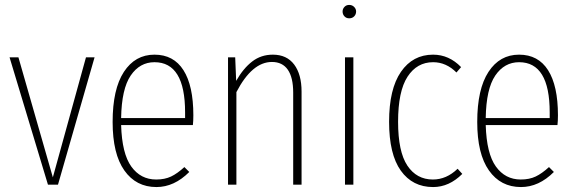

<svg xmlns="http://www.w3.org/2000/svg" viewBox="-20 -754 2348 784"><path d="M366.2 -520 216.8 0H175.8L19 -520H55.2L195.8 -29.8L331.1 -520Z M769.5 -283.2Q769.5 -260.7 767.6 -243.2H474.6Q478 -127 516.1 -74Q554.2 -21 617.7 -21Q652.8 -21 678.5 -33.2Q704.1 -45.4 732.9 -71.8L752.9 -51.8Q691.4 9.8 618.7 9.8Q535.6 9.8 487.8 -57.9Q439.9 -125.5 439.9 -255.9Q439.9 -390.1 485.8 -460.4Q531.7 -530.8 610.8 -530.8Q689 -530.8 729.2 -467.3Q769.5 -403.8 769.5 -283.2ZM735.8 -272V-294.9Q735.8 -500 610.8 -500Q550.8 -500 513.7 -445.6Q476.6 -391.1 474.6 -272Z M1094.2 -530.8Q1150.9 -530.8 1181.2 -490.5Q1211.4 -450.2 1211.4 -379.9V0H1177.2V-376Q1177.2 -437.5 1155.3 -469.2Q1133.3 -501 1090.3 -501Q1009.3 -501 945.3 -377.9V0H911.1V-520H940.4L944.3 -423.8Q973.6 -475.1 1009.8 -502.9Q1045.9 -530.8 1094.2 -530.8Z M1405.8 -733.9Q1418 -733.9 1426 -725.8Q1434.1 -717.8 1434.1 -707Q1434.1 -695.3 1426.3 -687.3Q1418.5 -679.2 1405.8 -679.2Q1394 -679.2 1386.5 -687.3Q1378.9 -695.3 1378.9 -707Q1378.9 -717.8 1386.5 -725.8Q1394 -733.9 1405.8 -733.9ZM1422.9 -520V0H1388.7V-520Z M1748.5 -530.8Q1813.5 -530.8 1862.8 -480L1843.8 -458Q1801.8 -500 1748.5 -500Q1682.6 -500 1644 -440.7Q1605.5 -381.3 1605.5 -256.8Q1605.5 -134.8 1643.3 -77.9Q1681.2 -21 1747.6 -21Q1803.2 -21 1848.6 -64.9L1867.7 -43.9Q1814 9.8 1748.5 9.8Q1664.6 9.8 1616.7 -57.1Q1568.8 -124 1568.8 -256.8Q1568.8 -390.6 1617.2 -460.7Q1665.5 -530.8 1748.5 -530.8Z M2258.3 -283.2Q2258.3 -260.7 2256.3 -243.2H1963.4Q1966.8 -127 2004.9 -74Q2043 -21 2106.4 -21Q2141.6 -21 2167.2 -33.2Q2192.9 -45.4 2221.7 -71.8L2241.7 -51.8Q2180.2 9.8 2107.4 9.8Q2024.4 9.8 1976.6 -57.9Q1928.7 -125.5 1928.7 -255.9Q1928.7 -390.1 1974.6 -460.4Q2020.5 -530.8 2099.6 -530.8Q2177.7 -530.8 2218 -467.3Q2258.3 -403.8 2258.3 -283.2ZM2224.6 -272V-294.9Q2224.6 -500 2099.6 -500Q2039.6 -500 2002.4 -445.6Q1965.3 -391.1 1963.4 -272Z"/></svg>

Font: Fira Sans Compressed UltraLight
Style: Regular
Weight: 200
Width: 1
Designer: Carrois Corporate & Edenspiekermann AG
Foundry: Carrois Corporate GbR & Edenspiekermann AG
Version: Version 4.203;PS 004.203;hotconv 1.0.88;makeotf.lib2.5.64775